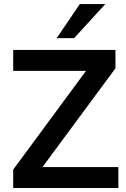

<svg xmlns="http://www.w3.org/2000/svg" viewBox="-20 -941 633 961"><path d="M46.1 0H572.5V-104.9H163.7V-65.7L557.8 -599V-691.2H46.1V-586.3H440.2V-626.5L46.1 -92.2ZM263.7 -750H351L506.9 -920.6H379.4Z"/></svg>

Font: LL Pando Sans
Style: Bold
Weight: 700
Designer: Joshua Smith
Foundry: Joshua Smith
Version: Version 1.000;Glyphs 3.2.1 (3258)